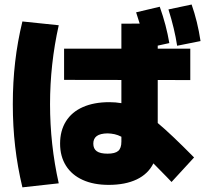

<svg xmlns="http://www.w3.org/2000/svg" viewBox="-20 -802 904 841"><path d="M243.2 -172.9Q243.2 -229.5 268.8 -270.5Q294.4 -311.5 343 -333Q391.6 -354.5 459 -354.5Q486.3 -354.5 511.7 -350.1V-451.7L260.7 -452.1V-588.9H511.7V-698.2L591.8 -698.7L576.2 -748L679.7 -772.5Q708.5 -691.9 721.7 -613.3L670.9 -602.1V-588.9H813.5V-451.2L670.9 -451.7V-263.2Q728.5 -215.3 830.1 -112.3L731.4 -4.9Q715.8 -20.5 709 -28.3L651.9 -86.4Q628.9 -40 578.9 -16.1Q528.8 7.8 456.1 7.8Q390.1 7.8 342.3 -13.9Q294.4 -35.6 268.8 -76.4Q243.2 -117.2 243.2 -172.9ZM36.1 -345.7Q36.1 -441.9 46.4 -530.8Q56.6 -619.6 78.1 -708L237.3 -691.4Q199.2 -521 199.2 -345.7Q199.2 -169.4 237.3 1L78.1 18.6Q56.6 -71.3 46.4 -160.2Q36.1 -249 36.1 -345.7ZM717.8 -760.7 819.3 -782.2Q845.2 -709 858.4 -622.1L755.9 -601.6Q744.6 -675.8 717.8 -760.7ZM451.2 -128.9Q483.9 -128.9 497.8 -140.9Q511.7 -152.8 511.7 -181.6V-203.1Q496.6 -210.9 482.2 -214.1Q467.8 -217.3 451.2 -217.8Q418.9 -217.3 403.8 -206.1Q388.7 -194.8 388.7 -172.9Q388.7 -150.4 403.8 -139.6Q418.9 -128.9 451.2 -128.9Z"/></svg>

Font: Pretendard GOV Black
Style: Regular
Weight: 900
Designer: Base glyphs from Inter by Rasmus Andersson; Hangeul glyphs from Noto Sans CJK(Source Han Sans) by Jang Soo-young and Kan
Foundry: Kil Hyung-jin
Version: Version 1.309